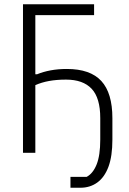

<svg xmlns="http://www.w3.org/2000/svg" viewBox="-20 -718 604 902"><path d="M311 164V113H387Q417 97 434 54.5Q451 12 451 -62V-163Q451 -258 410.5 -301Q370 -344 290 -344Q246 -344 210.5 -337.5Q175 -331 146 -318V0H88V-698H422V-647H146V-369H154Q183 -381 218 -387.5Q253 -394 294 -394Q404 -394 456 -337.5Q508 -281 508 -163V-62Q508 16 489.5 65.5Q471 115 437 139.5Q403 164 358 164Z"/></svg>

Font: IBM Plex Sans Condensed Light
Style: Regular
Weight: 300
Width: 3
Designer: Mike Abbink, Paul van der Laan, Pieter van Rosmalen
Foundry: Bold Monday
Version: Version 3.201